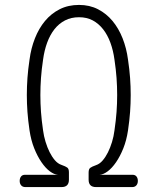

<svg xmlns="http://www.w3.org/2000/svg" viewBox="-20 -760 640 780"><path d="M230 0H83Q72 0 66 -7Q60 -14 60 -25Q60 -36 65.5 -43Q71 -50 82 -50H215Q200 -51 182.5 -64Q165 -77 148.5 -101Q132 -125 119 -157.5Q106 -190 100 -230Q94 -271 91.5 -305.5Q89 -340 89 -374Q89 -408 91.5 -443Q94 -478 100 -518Q106 -564 122 -604.5Q138 -645 163 -675Q188 -705 222.5 -722.5Q257 -740 301 -740Q344 -740 378 -722.5Q412 -705 437 -675Q462 -645 478 -604.5Q494 -564 500 -518Q506 -478 508.5 -443Q511 -408 511 -374Q511 -340 508.5 -305.5Q506 -271 500 -230Q494 -190 481 -157.5Q468 -125 451.5 -101Q435 -77 417.5 -64Q400 -51 385 -50H518Q529 -50 534.5 -43Q540 -36 540 -25Q540 -14 534 -7Q528 0 517 0H370Q355 0 347.5 -7.5Q340 -15 340 -30V-59Q340 -73 346.5 -78Q353 -83 370 -89Q385 -94 397 -108Q409 -122 418.5 -141Q428 -160 435 -183Q442 -206 445 -230Q451 -271 453.5 -305.5Q456 -340 456 -374Q456 -408 453.5 -443Q451 -478 445 -518Q440 -555 428.5 -586.5Q417 -618 399 -641Q381 -664 357 -677Q333 -690 301 -690Q269 -690 244 -677Q219 -664 201 -641Q183 -618 171.5 -586.5Q160 -555 155 -518Q149 -478 146.5 -443Q144 -408 144 -374Q144 -340 146.5 -305.5Q149 -271 155 -230Q158 -207 165 -184Q172 -161 181.5 -142Q191 -123 203 -109Q215 -95 230 -90Q247 -84 253.5 -79Q260 -74 260 -60V-30Q260 -15 252.5 -7.5Q245 0 230 0Z"/></svg>

Font: Maple Mono Thin
Style: Regular
Weight: 250
Monospace: yes
Designer: subframe7536
Version: Version 7.000